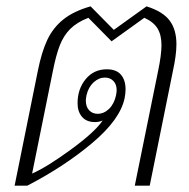

<svg xmlns="http://www.w3.org/2000/svg" viewBox="-20 -584 594 604"><path d="M99 -361Q111 -421 129 -459Q147 -497 179.5 -523Q212 -549 265 -564L338 -490L441 -564Q492 -548 513.5 -519.5Q535 -491 535 -445Q535 -411 524 -361L451 0H404L477 -359Q488 -411 488 -442Q488 -474 475.5 -494.5Q463 -515 434 -528L331 -454L258 -528Q222 -514 201 -493Q180 -472 168 -441Q156 -410 146 -359L81 -38Q127 -58 203 -113.5Q279 -169 303 -205Q292 -200 279 -200Q252 -200 238 -216.5Q224 -233 224 -259Q224 -304 249.5 -335Q275 -366 316 -366Q346 -366 360.5 -349Q375 -332 375 -303Q375 -290 372 -275Q358 -208 270 -134Q182 -60 66 0H26ZM345 -284Q347 -296 347 -300Q347 -319 336.5 -329.5Q326 -340 310 -340Q291 -340 274.5 -325Q258 -310 252 -284Q250 -272 250 -268Q250 -248 260.5 -237Q271 -226 287 -226Q307 -226 323 -241.5Q339 -257 345 -284Z"/></svg>

Font: Trirong ExtraLight
Style: Italic
Weight: 275
Italic angle: -12°
Designer: Katatrad Team
Foundry: CadsonDemak
Version: Version 1.003